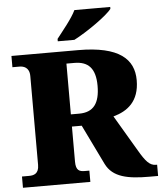

<svg xmlns="http://www.w3.org/2000/svg" viewBox="-61 -984 875 1036"><g transform="rotate(-5 376.5 -465.5)"><path d="M277 -784V-771H367C437 -807 550 -886 575 -921V-931H381C360 -886 306 -822 277 -784ZM21 0H386V-61H362C333 -61 313 -67 313 -116V-306H366L471 -90C508 -15 590 0 706 0H753V-61H746C713 -61 691 -86 655 -148L541 -341C618 -362 683 -410 683 -525C683 -638 606 -714 382 -714H21V-653H59C79 -653 113 -646 113 -597V-116C113 -67 84 -61 59 -61H21ZM358 -372H313V-647H356C430 -647 470 -609 470 -513C470 -419 436 -372 358 -372Z"/></g></svg>

Font: Noto Serif Lao Black
Style: Regular
Weight: 900
Designer: Monotype Design Team
Foundry: Monotype Imaging Inc.
Version: Version 2.003